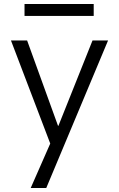

<svg xmlns="http://www.w3.org/2000/svg" viewBox="-20 -723 597 963"><path d="M103 -643V-703H450V-643ZM271 -92H273L444 -520H522L212 220H134L232 -3L35 -520H116Z"/></svg>

Font: Mplus 1p
Style: Regular
Weight: 400
Version: Version 1.061